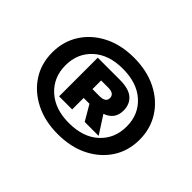

<svg xmlns="http://www.w3.org/2000/svg" viewBox="-97 -890 769 769"><g transform="rotate(45 287.5 -505.5)"><path d="M287 -289Q214 -289 158.5 -317Q103 -345 71.5 -393.5Q40 -442 40 -505Q40 -568 71.5 -617Q103 -666 158.5 -694Q214 -722 287 -722Q360 -722 416 -694Q472 -666 503.5 -617Q535 -568 535 -505Q535 -442 503.5 -393.5Q472 -345 416.5 -317Q361 -289 287 -289ZM287 -352Q368 -352 414.5 -395Q461 -438 461 -506Q461 -574 414 -616.5Q367 -659 286 -659Q207 -659 160.5 -616.5Q114 -574 114 -506Q114 -438 161 -395Q208 -352 287 -352ZM184 -400V-619H309Q360 -619 383.5 -598.5Q407 -578 407 -542Q407 -493 359 -476L408 -400H329L291 -465H258V-400ZM298 -564H258V-515H298Q333 -515 333 -539Q333 -564 298 -564Z"/></g></svg>

Font: Special Gothic Expanded One
Style: Regular
Weight: 400
Designer: Alistair McCready
Foundry: Monolith
Version: Version 1.010; ttfautohint (v1.8.4.7-5d5b)